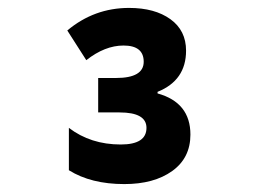

<svg xmlns="http://www.w3.org/2000/svg" viewBox="-20 -873 640 485"><path d="M461 -533Q461 -614 378 -637V-641Q450 -670 450 -745Q450 -796 410.5 -824.5Q371 -853 306 -853Q218 -853 150 -796L198 -721Q245 -758 292 -758Q343 -758 343 -717Q343 -676 273 -676H228V-589H282Q350 -589 350 -550Q350 -508 285 -508Q209 -508 154 -550V-443Q210 -408 294 -408Q369 -408 415 -441Q461 -474 461 -533Z"/></svg>

Font: Noto Sans Mono UI ExtraBold
Style: Regular
Weight: 800
Designer: Monotype Design team
Foundry: Monotype Imaging Inc.
Version: 1.000